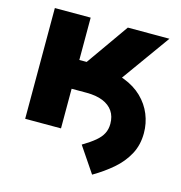

<svg xmlns="http://www.w3.org/2000/svg" viewBox="-103 -615 826 875"><g transform="rotate(15 310.0 -177.5)"><path d="M125.5 -187V-310.5H323.2Q387.7 -310.5 437 -291.5Q486.3 -272.5 520.3 -239.5Q554.2 -206.5 571.3 -164.6Q588.4 -122.6 588.4 -76.7Q588.4 -20.5 564.5 23.7Q540.5 67.9 500 102.8Q459.5 137.7 409.2 167L328.1 46.9Q364.3 25.4 386.7 6.6Q409.2 -12.2 419.4 -32.5Q429.7 -52.7 429.7 -78.1Q429.7 -112.8 413.3 -137Q397 -161.1 365.5 -174.1Q334 -187 288.1 -187ZM48.8 0V-522.5H217.8V-322.8H252.4L393.1 -522.5H589.4L348.6 -187H217.8V0Z"/></g></svg>

Font: Inter 28pt ExtraBold
Style: Regular
Weight: 800
Designer: Rasmus Andersson
Foundry: rsms
Version: Version 4.001;git-66647c0bb